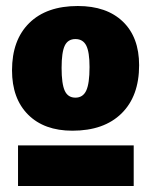

<svg xmlns="http://www.w3.org/2000/svg" viewBox="-20 -745 503 639"><path d="M20 -511Q20 -612 77.5 -668.5Q135 -725 239 -725Q335 -725 389 -673Q443 -621 443 -528Q443 -425 384.5 -367.5Q326 -310 221 -310Q127 -310 73.5 -363.5Q20 -417 20 -511ZM278 -522Q278 -572 267 -593.5Q256 -615 231 -615Q206 -615 195.5 -593Q185 -571 185 -519Q185 -466 195.5 -443Q206 -420 231 -420Q256 -420 267 -443.5Q278 -467 278 -522ZM425 -126H40V-261H425Z"/></svg>

Font: Bitter Pro Black
Style: Regular
Weight: 900
Designer: Sol Matas, and Bitter project Authors
Foundry: Sol Matas
Version: Version 1.010